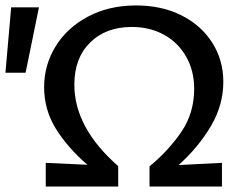

<svg xmlns="http://www.w3.org/2000/svg" viewBox="-33 -685 893 705"><path d="M623 -79 782 -87V0H516V-74Q586 -132 633 -201Q680 -270 680 -359Q680 -425 650.5 -477Q621 -529 569 -557.5Q517 -586 451 -586Q356 -586 298 -529Q240 -472 240 -374Q240 -216 401 -75V0H135V-87L288 -80Q215 -143 172 -212.5Q129 -282 129 -365Q129 -446 171 -514.5Q213 -583 290 -624Q367 -665 467 -665Q561 -665 633.5 -628.5Q706 -592 746.5 -528Q787 -464 787 -385Q787 -299 741.5 -222Q696 -145 623 -79ZM-13 -418 8 -658H110L61 -418Z"/></svg>

Font: Ysabeau Semibold
Style: Regular
Weight: 600
Designer: Christian Thalmann (Catharsis Fonts)
Version: Version 0.003